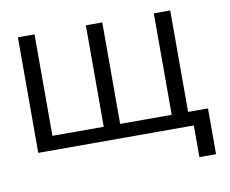

<svg xmlns="http://www.w3.org/2000/svg" viewBox="-72 -591 978 818"><g transform="rotate(-10 417.0 -181.5)"><path d="M54 -500V0H727V137H799V-61H713V-500H642V-61H419V-500H348V-61H126V-500Z"/></g></svg>

Font: LT Wave Text Light
Style: Regular
Weight: 300
Designer: Daniel Lyons
Version: Version 2.5 (Glyphs App)